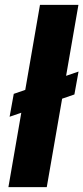

<svg xmlns="http://www.w3.org/2000/svg" viewBox="-20 -770 343 790"><path d="M303.2 -475.6 286.1 -381.3 19.5 -289.6 36.6 -383.8ZM302.7 -750 172.4 0H14.6L144.5 -750Z"/></svg>

Font: Roboto Condensed Black
Style: Italic
Weight: 900
Italic angle: -12°
Designer: Christian Robertson
Foundry: Google
Version: Version 3.008; 2023